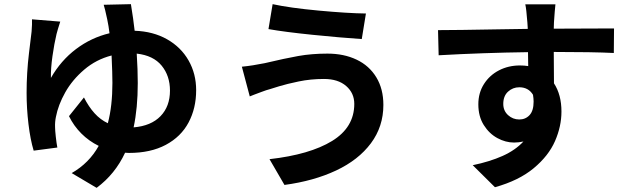

<svg xmlns="http://www.w3.org/2000/svg" viewBox="-20 -827 3040 924"><path d="M610 -807Q622 -734 628 -679Q717 -676 784 -638Q851 -600 887.5 -536Q924 -472 924 -393Q924 -306 887.5 -237.5Q851 -169 778 -130Q705 -91 601 -91L582 -92Q534 11 445 77L325 6Q409 -42 455 -125Q408 -148 371.5 -184.5Q335 -221 312 -268L384 -358Q407 -313 435 -282Q463 -251 499 -234Q521 -317 521 -428Q521 -474 517 -560Q443 -541 385.5 -492Q328 -443 294 -382.5Q260 -322 249 -264Q244 -240 245 -215Q245 -201 248.5 -169Q252 -137 256 -117L142 -102Q126 -155 117 -230Q108 -305 108 -380Q108 -477 119.5 -571.5Q131 -666 132 -675Q135 -712 134 -734L270 -723Q257 -683 252 -663Q241 -617 232.5 -557Q224 -497 225 -452Q273 -536 346 -591Q419 -646 507 -667Q503 -701 496 -734Q484 -790 479 -804ZM643 -427Q643 -307 623 -214Q707 -221 752.5 -268Q798 -315 798 -391Q798 -462 758 -511Q718 -560 638 -569Q643 -492 643 -427Z M1539 -447Q1475 -447 1417.5 -435Q1360 -423 1324 -412Q1288 -401 1279 -398Q1263 -394 1238 -384.5Q1213 -375 1202 -371L1182 -363L1144 -506Q1195 -511 1254 -523Q1351 -546 1415.5 -557.5Q1480 -569 1556 -569Q1635 -569 1696 -540Q1757 -511 1791 -455Q1825 -399 1825 -322Q1825 -218 1765 -137.5Q1705 -57 1597.5 -6.5Q1490 44 1349 63L1277 -61Q1471 -83 1578 -148.5Q1685 -214 1685 -327Q1685 -379 1646 -413Q1607 -447 1539 -447ZM1292 -807Q1374 -789 1514 -776Q1654 -763 1741 -762L1721 -639Q1617 -646 1484 -659.5Q1351 -673 1272 -687Z M2479 -407Q2448 -407 2425 -386Q2402 -365 2402 -327Q2402 -294 2425 -273Q2448 -252 2479 -252Q2509 -252 2528.5 -273Q2548 -294 2548 -338Q2548 -353 2545 -371Q2523 -407 2479 -407ZM2088 -682Q2173 -682 2389 -686L2520 -688L2518 -719Q2513 -785 2508 -806H2653Q2650 -780 2646 -720L2645 -689L2895 -690H2935L2934 -572Q2834 -577 2645 -577L2646 -426Q2682 -371 2682 -290Q2682 -219 2651 -148Q2620 -77 2548.5 -17.5Q2477 42 2362 74L2255 -32Q2337 -49 2398.5 -76.5Q2460 -104 2499 -146Q2476 -141 2454 -141Q2413 -141 2373.5 -162.5Q2334 -184 2308 -225.5Q2282 -267 2282 -325Q2282 -380 2309 -422.5Q2336 -465 2381.5 -488.5Q2427 -512 2482 -512Q2503 -512 2522 -509L2521 -576Q2304 -573 2091 -561Z"/></svg>

Font: Sinter Bold
Style: Regular
Weight: 700
Foundry: Adobe & rsms
Version: Version 1.000